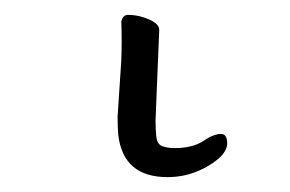

<svg xmlns="http://www.w3.org/2000/svg" viewBox="-20 42 390 258"><path d="M143 123Q144 97 143 71Q145 62 152 62Q162 62 172 65Q194 72 194 82L192 130L189 204Q189 216 190 225Q191 237 200 239Q206 241 215 241Q241 241 257 229Q268 222 277 222Q284 222 285 231Q287 242 276 253Q263 265 244.5 272.5Q226 280 205 280Q146 280 139 224Q138 213 138 199ZM138 199ZM139 224V225Q139 225 139 224ZM257 229Z"/></svg>

Font: ToneOZ-Pinyin-WenKai-Light
Style: Light
Weight: 300
Designer: Fontworks Inc.
Foundry: ToneOZ
Version: Version 0.240331